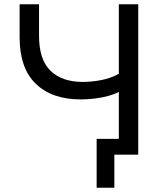

<svg xmlns="http://www.w3.org/2000/svg" viewBox="-20 -725 783 900"><path d="M516 155H433V-74H576V0H516ZM537 0V-294Q516 -283 486.5 -275Q457 -267 423.5 -263Q390 -259 358 -259Q224 -259 148 -332Q72 -405 72 -550V-705H163V-557Q163 -445 217 -393Q271 -341 368 -341Q409 -341 454 -349.5Q499 -358 537 -379V-705H628V0Z"/></svg>

Font: Nunito Sans 7pt
Style: Regular
Weight: 400
Designer: Vernon Adams
Foundry: Vernon Adams
Version: Version 3.101;gftools[0.9.27]